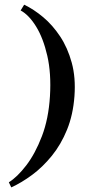

<svg xmlns="http://www.w3.org/2000/svg" viewBox="-20 -709 376 834"><path d="M28.9 105 18.4 82.8Q55.1 60 94.1 9.3Q133 -41.5 162 -117.2Q191 -192.9 197 -291Q203 -390.1 185.5 -466.6Q168 -543.1 136.9 -593.6Q105.9 -644 69.6 -663.6L85 -688.6Q127 -668.5 167.7 -634.3Q208.5 -600.1 241.2 -550.8Q273.9 -501.5 291.6 -436.8Q309.4 -372 303.4 -291Q297.4 -210 271.2 -145.7Q245.1 -81.5 205.4 -32.5Q165.7 16.5 119.8 50.5Q73.9 84.5 28.9 105Z"/></svg>

Font: Ancizar Serif Light
Style: Italic
Weight: 300
Italic angle: -4°
Designer: Cesar Puertas, Viviana Monsalve, Julian Moncada, Julian Prieto, Jose Castro, Felipe Aragon, Mariel Hernandez, Sara Alarc
Version: Version 8.100